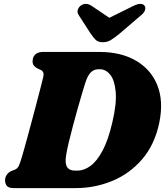

<svg xmlns="http://www.w3.org/2000/svg" viewBox="-20 -967 848 987"><path d="M6 -40.5Q6 -56 15 -68.8Q24 -81.5 38.5 -88L58 -95.5Q70 -101 76.8 -114.8Q83.5 -128.5 96.5 -173.5Q106 -206 118.5 -252.2Q131 -298.5 144.5 -348.5Q158 -398.5 170 -444.8Q182 -491 190.8 -525Q199.5 -559 202.5 -572Q208.5 -598 190.5 -607L173 -615Q161 -621 154.2 -629.5Q147.5 -638 147.5 -652Q147.5 -673.5 161.2 -686.8Q175 -700 201.5 -700H491Q601 -700 678.2 -655.5Q755.5 -611 788.5 -529.5Q821.5 -448 799 -337Q775.5 -224 711.5 -149.2Q647.5 -74.5 557.8 -37.2Q468 0 368 0H52Q24 0 15 -11.8Q6 -23.5 6 -40.5ZM378.5 -90Q412 -90 445.2 -114.2Q478.5 -138.5 507.5 -193Q536.5 -247.5 557.5 -338Q580 -433.5 574.8 -494Q569.5 -554.5 546.8 -582.8Q524 -611 494 -611H486.5Q463 -611 446.8 -595Q430.5 -579 418 -539.5Q413 -524.5 403 -490.8Q393 -457 380.5 -413Q368 -369 355.8 -323Q343.5 -277 333.8 -236.5Q324 -196 320 -169.5Q313 -128 324.5 -109Q336 -90 365 -90ZM594 -793.5Q570 -774 551.2 -762Q532.5 -750 508.5 -750Q484.5 -750 472.2 -762Q460 -774 446.5 -793.5L385.5 -888Q375 -903 380 -917Q385 -931 395.5 -938.5Q422 -957 453 -935.5L542 -875.5L663.5 -935.5Q706 -957 722.5 -938.5Q729 -931 726 -917Q723 -903 704.5 -888Z"/></svg>

Font: Fraunces 9pt Soft Black
Style: Italic
Weight: 900
Italic angle: -16°
Version: Version 1.000;[b76b70a41]